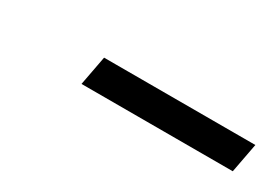

<svg xmlns="http://www.w3.org/2000/svg" viewBox="-14 -761 425 299"><g transform="rotate(30 198.5 -611.5)"><path d="M115 -585H387L397 -638H125Z"/></g></svg>

Font: Uncut Sans Book Italic
Style: Regular
Weight: 350
Italic angle: -11°
Designer: Kasper Nordkvist
Foundry: UNCUT.wtf
Version: Version 1.304;Glyphs 3.2 (3246)